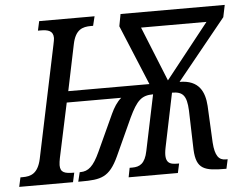

<svg xmlns="http://www.w3.org/2000/svg" viewBox="-68 -776 1066 839"><g transform="rotate(-5 465.0 -357.0)"><path d="M-17 0H219L228 -41C187 -41 167 -46 167 -79C167 -86 169 -101 171 -110L222 -349H461C442 -333 427 -309 415 -283L341 -122C313 -61 290 -41 255 -41H252L242 0H255C342 0 379 -7 420 -96L495 -260C529 -331 550 -352 601 -352L550 -108C539 -53 515 -41 483 -41H471L463 0H679L688 -41H681C647 -41 621 -47 635 -115L684 -352C731 -352 748 -334 751 -268L756 -96C760 -9 796 0 889 0H892L901 -41H892C863 -41 846 -60 842 -119L834 -281C830 -342 807 -396 721 -396L936 -661L947 -714H490L480 -661L589 -398H233L275 -600C288 -664 320 -673 356 -673H366L376 -714H133L124 -673H135C168 -673 191 -667 191 -635C191 -628 189 -621 186 -605L83 -114C69 -50 37 -41 2 -41H-8ZM671 -407 574 -647H861Z"/></g></svg>

Font: Noto Serif ExtraCondensed
Style: Italic
Weight: 400
Width: 2
Italic angle: -12°
Designer: Monotype Design Team
Foundry: Monotype Imaging Inc.
Version: Version 2.014